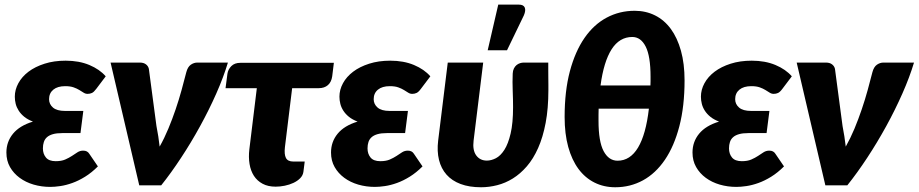

<svg xmlns="http://www.w3.org/2000/svg" viewBox="-20 -782 3876 810"><path d="M386 -407Q376 -393.5 367.8 -389.8Q359.5 -386 349.5 -386Q340.5 -386 332.8 -391Q325 -396 314.8 -402.2Q304.5 -408.5 290.5 -413.5Q276.5 -418.5 255 -418.5Q223 -418.5 205 -403.8Q187 -389 187 -363.5Q187 -342.5 203.5 -328.2Q220 -314 254.5 -314H331.5L319.5 -220.5H242.5Q219 -220.5 203.2 -216Q187.5 -211.5 178.2 -203.2Q169 -195 165 -183Q161 -171 161 -156Q161 -133 173.8 -117.5Q186.5 -102 215 -102Q239 -102 255 -109Q271 -116 283.5 -124.2Q296 -132.5 306.8 -139.5Q317.5 -146.5 331 -146.5Q348.5 -146.5 356.5 -133.5L393 -80Q366.5 -53.5 339 -36.5Q311.5 -19.5 285 -10Q258.5 -0.5 234.5 3Q210.5 6.5 192 6.5Q155.5 6.5 122 -3.2Q88.5 -13 63 -31.8Q37.5 -50.5 22.2 -77.2Q7 -104 7 -138.5Q7 -184 35 -218Q63 -252 119 -269Q97 -277.5 82.5 -289.2Q68 -301 59 -315Q50 -329 46.2 -344Q42.5 -359 42.5 -374Q42.5 -403.5 57.5 -431Q72.5 -458.5 100.2 -479.5Q128 -500.5 167.8 -513.2Q207.5 -526 257 -526Q313.5 -526 357 -507.8Q400.5 -489.5 426 -460Z M941.5 -518Q923 -456.5 892.5 -387.5Q862 -318.5 824.2 -249.8Q786.5 -181 744.2 -116.8Q702 -52.5 660 0H567.5L446.5 -518H570Q586 -518 595.8 -510.5Q605.5 -503 608 -491.5L640 -250.5Q644.5 -228 647.8 -206.5Q651 -185 653.5 -163.5Q673.5 -199 690.2 -239.2Q707 -279.5 721 -320.8Q735 -362 746 -402Q757 -442 766 -477.5Q772 -500 785 -509Q798 -518 812.5 -518Z M939.5 -471Q942 -489 955.8 -503Q969.5 -517 994.5 -517H1388.5L1381.5 -460Q1378 -435.5 1363.2 -422.8Q1348.5 -410 1324.5 -410H1212.5L1182 -161Q1178.5 -131 1186.2 -115.8Q1194 -100.5 1217.5 -100.5H1265.5L1260 -57Q1258 -42 1246.5 -30.2Q1235 -18.5 1218 -10.5Q1201 -2.5 1181.2 1.5Q1161.5 5.5 1143 5.5Q1110.5 5.5 1087.8 -6.8Q1065 -19 1051.2 -40.2Q1037.5 -61.5 1032.8 -90.2Q1028 -119 1032 -152.5L1063.5 -410H931.5Z M1755.5 -407Q1745.5 -393.5 1737.2 -389.8Q1729 -386 1719 -386Q1710 -386 1702.2 -391Q1694.5 -396 1684.2 -402.2Q1674 -408.5 1660 -413.5Q1646 -418.5 1624.5 -418.5Q1592.5 -418.5 1574.5 -403.8Q1556.5 -389 1556.5 -363.5Q1556.5 -342.5 1573 -328.2Q1589.5 -314 1624 -314H1701L1689 -220.5H1612Q1588.5 -220.5 1572.8 -216Q1557 -211.5 1547.8 -203.2Q1538.5 -195 1534.5 -183Q1530.5 -171 1530.5 -156Q1530.5 -133 1543.2 -117.5Q1556 -102 1584.5 -102Q1608.5 -102 1624.5 -109Q1640.5 -116 1653 -124.2Q1665.5 -132.5 1676.2 -139.5Q1687 -146.5 1700.5 -146.5Q1718 -146.5 1726 -133.5L1762.5 -80Q1736 -53.5 1708.5 -36.5Q1681 -19.5 1654.5 -10Q1628 -0.5 1604 3Q1580 6.5 1561.5 6.5Q1525 6.5 1491.5 -3.2Q1458 -13 1432.5 -31.8Q1407 -50.5 1391.8 -77.2Q1376.5 -104 1376.5 -138.5Q1376.5 -184 1404.5 -218Q1432.5 -252 1488.5 -269Q1466.5 -277.5 1452 -289.2Q1437.5 -301 1428.5 -315Q1419.5 -329 1415.8 -344Q1412 -359 1412 -374Q1412 -403.5 1427 -431Q1442 -458.5 1469.8 -479.5Q1497.5 -500.5 1537.2 -513.2Q1577 -526 1626.5 -526Q1683 -526 1726.5 -507.8Q1770 -489.5 1795.5 -460Z M1823 0ZM2018.5 -518 1978 -189Q1973 -148.5 1989 -126.5Q2005 -104.5 2034 -104.5Q2052.5 -104.5 2072 -114.5Q2091.5 -124.5 2107.8 -149.8Q2124 -175 2134.2 -218.8Q2144.5 -262.5 2144.5 -330Q2144.5 -361 2143 -399Q2141.5 -437 2143 -471.5Q2143.5 -484 2148 -493Q2152.5 -502 2159.2 -507.5Q2166 -513 2174 -515.5Q2182 -518 2189.5 -518H2293Q2293 -506 2293 -489.8Q2293 -473.5 2293.2 -457.2Q2293.5 -441 2293.5 -426.2Q2293.5 -411.5 2293.5 -402.5Q2293.5 -324.5 2282 -263.8Q2270.5 -203 2250.2 -157.5Q2230 -112 2202.5 -80.2Q2175 -48.5 2143.5 -29Q2112 -9.5 2077.8 -0.8Q2043.5 8 2009.5 8Q1959.5 8 1923 -5.8Q1886.5 -19.5 1863.8 -45.2Q1841 -71 1832 -107.5Q1823 -144 1828.5 -189L1869 -518ZM2037.5 -570 2082 -762.5H2169Q2188.5 -762.5 2193.8 -750.2Q2199 -738 2190 -717L2119 -570Z M2657.5 -736.5Q2704.5 -736.5 2743.5 -717Q2782.5 -697.5 2810 -660Q2837.5 -622.5 2852.8 -567.8Q2868 -513 2868 -443Q2868 -333.5 2846 -249.2Q2824 -165 2785 -107.8Q2746 -50.5 2692.5 -21.2Q2639 8 2575.5 8Q2527.5 8 2488 -11.8Q2448.5 -31.5 2420.5 -69.2Q2392.5 -107 2377.2 -162.2Q2362 -217.5 2362 -288.5Q2362 -398 2384.2 -481.5Q2406.5 -565 2445.8 -621.8Q2485 -678.5 2539.2 -707.5Q2593.5 -736.5 2657.5 -736.5ZM2585.5 -104Q2638.5 -104 2671.8 -159.5Q2705 -215 2717.5 -323.5H2505.5Q2505 -311 2505 -298Q2505 -285 2505 -272Q2505 -185 2526.5 -144.5Q2548 -104 2585.5 -104ZM2647.5 -626Q2593.5 -626 2560.2 -574Q2527 -522 2513.5 -421.5H2724Q2724.5 -430.5 2724.5 -439.5Q2724.5 -448.5 2724.5 -458.5Q2724.5 -545 2704 -585.5Q2683.5 -626 2647.5 -626Z M3280.5 -407Q3270.5 -393.5 3262.2 -389.8Q3254 -386 3244 -386Q3235 -386 3227.2 -391Q3219.5 -396 3209.2 -402.2Q3199 -408.5 3185 -413.5Q3171 -418.5 3149.5 -418.5Q3117.5 -418.5 3099.5 -403.8Q3081.5 -389 3081.5 -363.5Q3081.5 -342.5 3098 -328.2Q3114.5 -314 3149 -314H3226L3214 -220.5H3137Q3113.5 -220.5 3097.8 -216Q3082 -211.5 3072.8 -203.2Q3063.5 -195 3059.5 -183Q3055.5 -171 3055.5 -156Q3055.5 -133 3068.2 -117.5Q3081 -102 3109.5 -102Q3133.5 -102 3149.5 -109Q3165.5 -116 3178 -124.2Q3190.5 -132.5 3201.2 -139.5Q3212 -146.5 3225.5 -146.5Q3243 -146.5 3251 -133.5L3287.5 -80Q3261 -53.5 3233.5 -36.5Q3206 -19.5 3179.5 -10Q3153 -0.5 3129 3Q3105 6.5 3086.5 6.5Q3050 6.5 3016.5 -3.2Q2983 -13 2957.5 -31.8Q2932 -50.5 2916.8 -77.2Q2901.5 -104 2901.5 -138.5Q2901.5 -184 2929.5 -218Q2957.5 -252 3013.5 -269Q2991.5 -277.5 2977 -289.2Q2962.5 -301 2953.5 -315Q2944.5 -329 2940.8 -344Q2937 -359 2937 -374Q2937 -403.5 2952 -431Q2967 -458.5 2994.8 -479.5Q3022.5 -500.5 3062.2 -513.2Q3102 -526 3151.5 -526Q3208 -526 3251.5 -507.8Q3295 -489.5 3320.5 -460Z M3836 -518Q3817.5 -456.5 3787 -387.5Q3756.5 -318.5 3718.8 -249.8Q3681 -181 3638.8 -116.8Q3596.5 -52.5 3554.5 0H3462L3341 -518H3464.5Q3480.5 -518 3490.2 -510.5Q3500 -503 3502.5 -491.5L3534.5 -250.5Q3539 -228 3542.2 -206.5Q3545.5 -185 3548 -163.5Q3568 -199 3584.8 -239.2Q3601.5 -279.5 3615.5 -320.8Q3629.5 -362 3640.5 -402Q3651.5 -442 3660.5 -477.5Q3666.5 -500 3679.5 -509Q3692.5 -518 3707 -518Z"/></svg>

Font: Lato Black
Style: Italic
Weight: 900
Italic angle: -7°
Designer: Lukasz Dziedzic
Foundry: tyPoland Lukasz Dziedzic
Version: Version 2.007; 2014-02-27